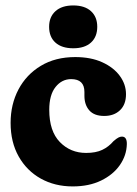

<svg xmlns="http://www.w3.org/2000/svg" viewBox="-20 -658 490 688"><path d="M431.5 -320.5Q431.5 -283.5 410 -263Q388.5 -242.5 353.5 -242.5Q317.5 -242.5 300 -262.5Q282.5 -282.5 282.5 -314.5V-328.5Q282.5 -374.5 235 -374.5Q201.5 -374.5 179 -346.2Q156.5 -318 156.5 -264.5Q156.5 -188 194.5 -149Q232.5 -110 288.5 -110Q323.5 -110 346.5 -121Q369.5 -132 386.5 -152Q398 -162 404.5 -165.2Q411 -168.5 417 -168.5Q435 -168.5 434.5 -141.5Q433.5 -101 409.5 -66.5Q385.5 -32 342.2 -11Q299 10 240.5 10Q176.5 10 126.2 -18Q76 -46 47 -97.2Q18 -148.5 18 -217.5Q18 -284 46.2 -337.5Q74.5 -391 126.5 -422.2Q178.5 -453.5 249.5 -453.5Q305.5 -453.5 346.2 -435Q387 -416.5 409.2 -386.2Q431.5 -356 431.5 -320.5ZM242.5 -485Q201.5 -485 178.8 -505.2Q156 -525.5 156 -562Q156 -597.5 178.8 -618Q201.5 -638.5 242.5 -638.5Q283.5 -638.5 306 -618Q328.5 -597.5 328.5 -562Q328.5 -526 306 -505.5Q283.5 -485 242.5 -485Z"/></svg>

Font: Fraunces 144pt S100
Style: Bold
Weight: 700
Version: Version 1.000; ttfautohint (v1.8.3)